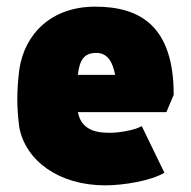

<svg xmlns="http://www.w3.org/2000/svg" viewBox="-20 -547 574 577"><path d="M296 10C352 10 435 -4 474 -28L406 -168C384 -155 334 -148 314 -148C286 -148 226 -147 214 -210H480L502 -262C502 -469 401 -527 266 -527C135 -527 54 -446 38 -338C34 -305 32 -277 32 -249C32 -221 34 -196 38 -164C57 -64 157 10 296 10ZM214 -322C219 -367 233 -388 269 -388C306 -388 319 -357 326 -322Z"/></svg>

Font: Finlandica Black
Style: Regular
Weight: 900
Designer: Niklas Ekholm, Juho Hiilivirta, Jaakko Suomalainen
Foundry: Helsinki Type Studio
Version: Version 2.000;Glyphs 3.2 (3202)